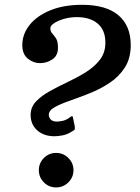

<svg xmlns="http://www.w3.org/2000/svg" viewBox="-20 -782 598 818"><path d="M288.5 -223Q267 -209 246.2 -205.2Q225.5 -201.5 212 -201.5Q167 -201.5 138.8 -226.5Q110.5 -251.5 110.5 -292.5Q110.5 -325.5 133.5 -349.8Q156.5 -374 192.8 -394Q229 -414 269.8 -433.2Q310.5 -452.5 346.8 -475.2Q383 -498 406 -528Q429 -558 429 -600Q429 -653.5 396.5 -681.2Q364 -709 308 -709Q278 -709 252.2 -701.5Q226.5 -694 210.5 -683.2Q194.5 -672.5 194.5 -662Q194.5 -648 202.5 -639.5Q210.5 -631 218.8 -618.2Q227 -605.5 227 -578.5Q227 -545 203 -529Q179 -513 150.5 -513Q122 -513 98.5 -532.2Q75 -551.5 75 -589.5Q75 -636.5 106 -675.5Q137 -714.5 194.2 -738Q251.5 -761.5 329.5 -761.5Q432 -761.5 484.5 -717Q537 -672.5 537 -590Q537 -533.5 511.8 -494.2Q486.5 -455 446.8 -428.8Q407 -402.5 362.5 -384.8Q318 -367 278.2 -353.2Q238.5 -339.5 213.2 -325.5Q188 -311.5 188 -293Q188 -281 196.5 -272.5Q205 -264 222.5 -264Q231.5 -264 247.2 -267.2Q263 -270.5 279 -283Q286 -288 288.2 -287Q290.5 -286 292.5 -273L298.5 -243.5Q300 -233.5 298 -230.2Q296 -227 288.5 -223ZM145.5 -57Q145.5 -87.5 167 -109Q188.5 -130.5 219 -130.5Q249.5 -130.5 271.2 -109Q293 -87.5 293 -57Q293 -26.5 271.2 -5Q249.5 16.5 219 16.5Q188.5 16.5 167 -5Q145.5 -26.5 145.5 -57Z"/></svg>

Font: Besley* Narrow Medium
Style: Italic
Weight: 500
Width: 4
Italic angle: -13°
Designer: Owen Earl
Foundry: indestructible type*
Version: Version 3.000; ttfautohint (v1.8.3)